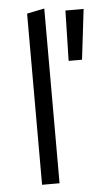

<svg xmlns="http://www.w3.org/2000/svg" viewBox="-53 -764 432 799"><g transform="rotate(-5 163.0 -365.0)"><path d="M90 0ZM163 -730V0H90V-715ZM250 -714H326L301 -504H245Z"/></g></svg>

Font: Rosa Sans Light
Style: Regular
Weight: 300
Designer: Pentagram / MCKL
Foundry: Pentagram / MCKL
Version: Version 1.005;September 16, 2019;FontCreator 11.5.0.2425 64-